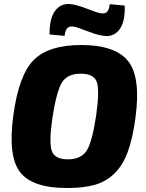

<svg xmlns="http://www.w3.org/2000/svg" viewBox="-20 -930 731 964"><path d="M304 -750 229 -757Q228 -834 254.5 -872.5Q281 -911 326 -910Q357 -909 413.5 -887.5Q470 -866 481 -864Q507 -859 517.5 -870.5Q528 -882 531 -909L606 -902Q609 -825 583 -786.5Q557 -748 513 -749Q480 -750 422.5 -772Q365 -794 353 -796Q328 -800 318 -789Q308 -778 304 -750ZM388 -704Q558 -704 623 -623.5Q688 -543 660 -338Q646 -233 620.5 -165Q595 -97 552.5 -57Q510 -17 454.5 -1.5Q399 14 316 14Q143 14 81 -65.5Q19 -145 47 -352Q75 -555 150 -629.5Q225 -704 388 -704ZM385 -560Q319 -560 291.5 -516.5Q264 -473 243 -338Q225 -212 240.5 -171Q256 -130 320 -130Q387 -130 415 -173.5Q443 -217 463 -352Q481 -480 465.5 -520Q450 -560 385 -560Z"/></svg>

Font: Exo 2.0 Extra Bold
Style: Italic
Weight: 800
Italic angle: -8°
Designer: Natanael Gama
Version: Version 1.001;PS 001.001;hotconv 1.0.70;makeotf.lib2.5.58329